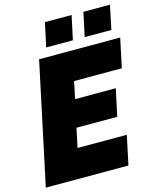

<svg xmlns="http://www.w3.org/2000/svg" viewBox="-134 -994 887 1084"><g transform="rotate(-15 309.5 -452.0)"><path d="M148 -710H622L586 -540H307L286 -440H524L490 -282H252L228 -170H516L480 0H-3ZM204 -764 234 -904H390L360 -764ZM429 -764 459 -904H614L585 -764Z"/></g></svg>

Font: Raleway Black
Style: Italic
Weight: 900
Italic angle: -12°
Designer: Matt McInerney, Pablo Impallari, Rodrigo Fuenzalida
Foundry: Matt McInerney, Pablo Impallari, Rodrigo Fuenzalida
Version: Version 4.101;RELEASE